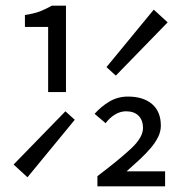

<svg xmlns="http://www.w3.org/2000/svg" viewBox="-20 -658 640 678"><path d="M150 -333V-563H68V-605Q101 -610 121.5 -618Q142 -626 163 -638H213V-333ZM77 -32 28 -77 211 -265 244 -235ZM389 -391 356 -421 523 -624 572 -579ZM324 0V-36Q402 -95 443.5 -134Q485 -173 485 -206Q485 -233 469.5 -249Q454 -265 425 -265Q405 -265 386 -253.5Q367 -242 353 -223L314 -256Q337 -282 366.5 -299.5Q396 -317 432 -317Q486 -317 517 -290.5Q548 -264 548 -214Q548 -194 538.5 -174.5Q529 -155 512.5 -135.5Q496 -116 474 -95.5Q452 -75 427 -53H563V0Z"/></svg>

Font: Source Code Pro
Style: Regular
Weight: 400
Monospace: yes
Designer: Paul D. Hunt, Teo Tuominen
Foundry: Adobe Systems Incorporated
Version: Version 2.030;PS 1.000;hotconv 16.6.51;makeotf.lib2.5.65220